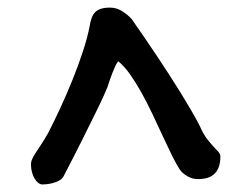

<svg xmlns="http://www.w3.org/2000/svg" viewBox="-20 -663 657 502"><path d="M91.3 -180.7Q85.4 -180.7 80.1 -184.8Q74.7 -189 70.3 -196.3Q65.9 -203.6 63.5 -213.1Q61 -222.7 61 -232.9Q61 -240.2 64.2 -247.3Q67.4 -254.4 73.2 -263.4Q79.1 -272.5 87.4 -284.9Q95.7 -297.4 106 -315.4Q120.6 -343.8 137.5 -380.1Q154.3 -416.5 169.7 -454.6Q185.1 -492.7 197 -529.3Q209 -565.9 214.4 -594.7Q216.3 -606.9 219.7 -616.2Q223.1 -625.5 229 -631.3Q234.9 -637.2 244.1 -640.1Q253.4 -643.1 267.6 -643.1Q285.2 -643.1 299.8 -633.5Q314.5 -624 324.2 -613.3Q359.4 -563 392.6 -513.2Q406.7 -491.7 421.9 -468.5Q437 -445.3 451.4 -421.9Q465.8 -398.4 479 -376Q492.2 -353.5 502.4 -333.5Q511.2 -313 520.8 -300.5Q530.3 -288.1 538.1 -279.8Q545.9 -271.5 551 -265.9Q556.2 -260.3 556.2 -253.9Q556.2 -194.8 498.5 -194.8Q487.3 -194.8 478.5 -198.2Q469.7 -201.7 463.9 -206.1Q457 -210.9 451.7 -217.3Q440.9 -233.4 429.2 -257.3Q417.5 -281.2 404.8 -308.8Q392.1 -336.4 378.4 -365.2Q364.7 -394 350.1 -420.4Q335.4 -446.8 320.1 -468.5Q304.7 -490.2 289.1 -502.9Q285.2 -498 281.5 -490.2Q277.8 -482.4 274.2 -473.1Q270.5 -463.9 267.1 -453.9Q263.7 -443.8 260.7 -434.6Q258.3 -428.7 251.7 -413.8Q245.1 -398.9 231.7 -371.6Q218.3 -344.2 197.5 -302.5Q176.8 -260.7 146 -201.7Q142.1 -194.8 134.3 -190.7Q126.5 -186.5 117.9 -184.3Q109.4 -182.1 101.8 -181.4Q94.2 -180.7 91.3 -180.7Z"/></svg>

Font: Short Stack
Style: Regular
Weight: 400
Designer: James Grieshaber
Foundry: James Grieshaber
Version: Version 1.002